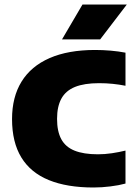

<svg xmlns="http://www.w3.org/2000/svg" viewBox="-20 -825 604 853"><path d="M395.5 8Q277.5 8 196.8 -25Q116 -58 74.8 -125.5Q33.5 -193 33.5 -296Q33.5 -394 75.8 -462.5Q118 -531 200.5 -567Q283 -603 402.5 -603Q437 -603 471.8 -600Q506.5 -597 537.5 -591V-444Q510 -449.5 480.8 -452.5Q451.5 -455.5 420 -455.5Q354.5 -455.5 313.2 -438.8Q272 -422 252.8 -387Q233.5 -352 233.5 -297Q233.5 -241.5 252.2 -206.8Q271 -172 311.2 -155.8Q351.5 -139.5 415 -139.5Q445.5 -139.5 477.2 -144.2Q509 -149 537.5 -156V-9.5Q508.5 -1.5 470.2 3.2Q432 8 395.5 8ZM255.5 -650 346.5 -805H543.5L425 -650Z"/></svg>

Font: Encode Sans SC ExtraBold
Style: Regular
Weight: 800
Version: Version 3.002